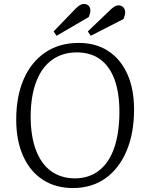

<svg xmlns="http://www.w3.org/2000/svg" viewBox="-20 -937 742 971"><path d="M62 -332Q62 -451 100.5 -538Q139 -625 210 -672.5Q281 -720 378 -720Q465 -720 527.5 -679Q590 -638 624 -562.5Q658 -487 658 -383Q658 -263 620 -173.5Q582 -84 513 -35Q444 14 348 14Q261 14 196.5 -28Q132 -70 97 -148Q62 -226 62 -332ZM135 -350Q135 -249 161.5 -178.5Q188 -108 238.5 -71.5Q289 -35 359 -35Q429 -35 479.5 -73.5Q530 -112 556.5 -186Q583 -260 584 -369Q584 -468 559 -535.5Q534 -603 486 -637.5Q438 -672 368 -672Q297 -672 244.5 -635Q192 -598 164 -526Q136 -454 135 -350ZM540 -889Q551 -899 560 -904.5Q569 -910 579 -910Q594 -910 603.5 -900Q613 -890 613 -875Q613 -868 611 -860Q609 -852 605 -841L439 -756L424 -778ZM365 -896Q376 -906 385 -911.5Q394 -917 404 -917Q419 -917 428 -908Q437 -899 437 -884Q437 -876 435 -868.5Q433 -861 429 -851L266 -756L251 -778Z"/></svg>

Font: Literata 24pt Light
Style: Italic
Weight: 300
Italic angle: -2°
Designer: Latin by Veronika Burian and Jose Scaglione. Greek by Irene Vlachou. Cyrillic by Vera Evstafieva
Foundry: TypeTogether
Version: Version 3.103;gftools[0.9.29]